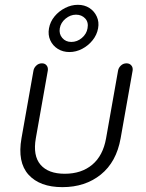

<svg xmlns="http://www.w3.org/2000/svg" viewBox="-20 -771 608 798"><path d="M505.9 -507.8Q518.6 -507.8 525.9 -499Q533.2 -490.2 531.2 -477.5L481.4 -196.3Q463.9 -97.7 398.9 -45.4Q334 6.8 239.3 6.8Q145.5 6.8 98.6 -44.9Q51.8 -96.7 69.3 -196.3L119.1 -477.5Q121.1 -489.3 130.9 -498.5Q140.6 -507.8 154.3 -507.8Q167 -507.8 173.8 -499Q180.7 -490.2 178.7 -477.5L128.9 -196.3Q116.2 -124 148.4 -86.4Q180.7 -48.8 249 -48.8Q318.4 -48.8 363.3 -86.4Q408.2 -124 420.9 -196.3L470.7 -477.5Q472.7 -489.3 482.4 -498.5Q492.2 -507.8 505.9 -507.8ZM268.6 -554.7Q241.2 -554.7 220.2 -567.9Q199.2 -581.1 189 -603.5Q178.7 -626 183.6 -653.3Q188.5 -680.7 206.5 -702.6Q224.6 -724.6 250.5 -737.8Q276.4 -751 303.7 -751Q331.1 -751 351.6 -737.8Q372.1 -724.6 382.3 -702.1Q392.6 -679.7 387.7 -653.3Q382.8 -626 364.7 -603.5Q346.7 -581.1 321.3 -567.9Q295.9 -554.7 268.6 -554.7ZM276.4 -596.7Q300.8 -596.7 320.3 -613.3Q339.8 -629.9 343.8 -653.3Q348.6 -678.7 334 -694.3Q319.3 -710 295.9 -710Q272.5 -710 252.4 -693.4Q232.4 -676.8 228.5 -653.3Q224.6 -629.9 238.8 -613.3Q252.9 -596.7 276.4 -596.7Z"/></svg>

Font: Quicksand
Style: Italic
Weight: 400
Designer: Andrew Paglinawan
Foundry: Andrew Paglinawan
Version: Version 3.006